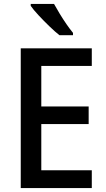

<svg xmlns="http://www.w3.org/2000/svg" viewBox="-20 -961 543 981"><path d="M449 0H86V-714H449V-624H191V-417H433V-327H191V-91H449ZM256 -941Q268 -919 285 -891Q302 -863 320 -837Q338 -811 353 -793V-781H284Q262 -798 232.5 -826.5Q203 -855 176.5 -883.5Q150 -912 137 -931V-941Z"/></svg>

Font: Noto Sans Ethiopic SemiCondensed Medium
Style: Regular
Weight: 500
Width: 4
Designer: Monotype Design Team
Foundry: Monotype Imaging Inc.
Version: Version 2.102; ttfautohint (v1.8.4.7-5d5b)